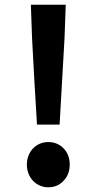

<svg xmlns="http://www.w3.org/2000/svg" viewBox="-20 -781 410 815"><path d="M126 -436 137 -252H233L254 -621L259 -761H185H111L116 -621ZM250 -151C234 -168 212 -178 185 -178C133 -178 94 -137 94 -82C94 -28 133 14 185 14C212 14 234 4 250 -14C267 -31 276 -55 276 -82C276 -110 267 -134 250 -151Z"/></svg>

Font: GenSekiGothic2 TW B
Style: Regular
Weight: 700
Version: Version 2.100;PS 2.1;hotconv 16.6.51;makeotf.lib2.5.65220 DE